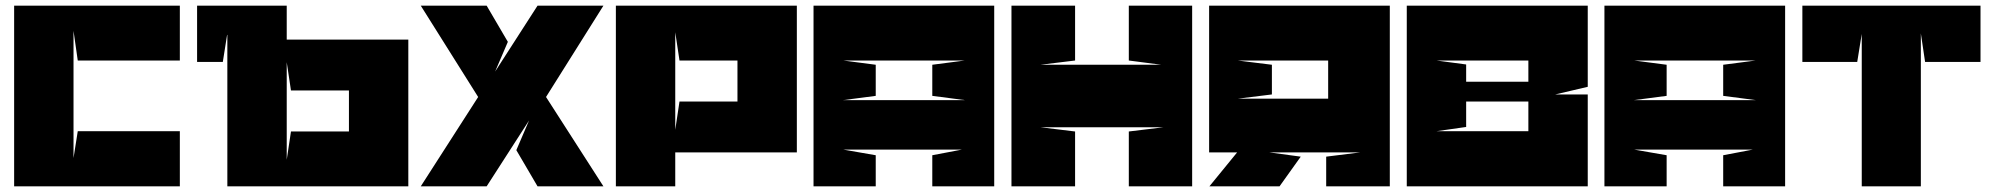

<svg xmlns="http://www.w3.org/2000/svg" viewBox="-20 -659 7054 679"><path d="M240 -550 255 -445H616V-639H30V0H616V-195H255L240 -100V-550Z M994 -519V-639H677V-440H768L783 -535L784 -536V0H1424V-519ZM994 -94V-439L1009 -339H1214V-194H1009Z M1468 -639 1671 -316 1468 0H1701L1851 -233L1806 -128L1881 0H2114L1911 -316L2114 -639H1881L1731 -406L1776 -511L1701 -639H1468Z M2368 -545 2383 -445H2571H2588V-300H2571H2383L2368 -200ZM2368 -120H2798V-639H2158V0H2368Z M2962 -445H3392L3277 -430V-320L3392 -305H2962L3077 -320V-430ZM2857 -639V0H3077V-110L2962 -130H3382L3277 -110V0H3496V-639Z M3557 -639V0H3782V-194L3659 -209H4095L3972 -194V0H4196V-639H3972V-445L4087 -430H3659L3782 -445V-639H3557Z M4677 -445V-310H4357L4478 -325V-430L4357 -445ZM4790 -120 4670 -105V0H4895V-639C4685 -639 4466 -639 4256 -639V-120H4355L4257 0H4505L4580 -105L4469 -120Z M5385 -300V-195H5060L5165 -210V-300ZM5385 -445V-370H5165V-431L5060 -445ZM5595 -639H4955C4955 -429 4955 -218 4955 0C5165 0 5385 0 5595 0V-325H5480L5595 -352Z M5759 -445H6189L6074 -430V-320L6189 -305H5759L5874 -320V-430ZM5654 -639V0H5874V-110L5759 -130H6179L6074 -110V0H6293V-639Z M6564 0H6773V-541L6788 -440H6984V-639H6354V-440H6548L6564 -539V0Z"/></svg>

Font: Banana Brick
Style: Regular
Weight: 400
Designer: artmaker
Foundry: artmaker
Version: Version 4.000 2011 initial release